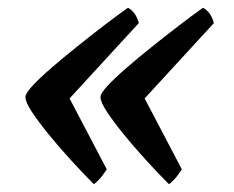

<svg xmlns="http://www.w3.org/2000/svg" viewBox="-20 -505 599 491"><path d="M220 -34Q192 -62 161 -96Q130 -130 104 -162Q78 -194 61.5 -219Q45 -244 45 -257Q45 -266 63 -285.5Q81 -305 111 -331Q141 -357 176 -385Q211 -413 245.5 -439.5Q280 -466 307 -485Q313 -483 321.5 -473.5Q330 -464 335 -446L131 -224L136 -295L253 -72Q242 -55 233.5 -46Q225 -37 220 -34ZM412 -34Q384 -62 353 -96Q322 -130 296 -162Q270 -194 253.5 -219Q237 -244 237 -257Q237 -266 255 -285.5Q273 -305 303 -331Q333 -357 368 -385Q403 -413 437.5 -439.5Q472 -466 499 -485Q505 -483 513.5 -473.5Q522 -464 527 -446L323 -224L328 -295L445 -72Q434 -55 425.5 -46Q417 -37 412 -34Z"/></svg>

Font: Texturina 12pt SemiBold
Style: Italic
Weight: 600
Italic angle: -11°
Version: Version 1.002